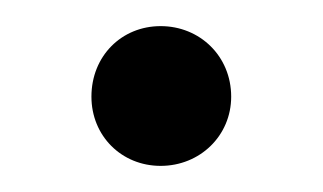

<svg xmlns="http://www.w3.org/2000/svg" viewBox="-20 -353 247 147"><path d="M103 -333C73 -333 50 -310 50 -279C50 -249 73 -226 103 -226C133 -226 157 -249 157 -279C157 -310 133 -333 103 -333Z"/></svg>

Font: Juman Normal
Style: Regular
Weight: 300
Designer: Bandar Raffah (Arabic) Julieta Ulanovsky (Latin)
Foundry: Caramella
Version: Version 5.022;PS 005.022;hotconv 1.0.88;makeotf.lib2.5.64775